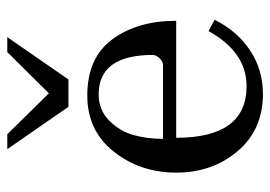

<svg xmlns="http://www.w3.org/2000/svg" viewBox="-130 -614 759 540"><g transform="rotate(-90 250.0 -344.5)"><path d="M34 -229Q34 -330 93 -404.5Q152 -479 251 -479Q357 -479 409 -408.5Q461 -338 461 -229H132Q132 -31 277 -31Q373 -31 432 -138L464 -121Q432 -57 377.5 -21Q323 15 255 15Q155 15 94.5 -56Q34 -127 34 -229ZM254 -447Q210 -447 180 -417Q150 -387 139.5 -348.5Q129 -310 129 -266H336Q346 -266 355 -275Q364 -284 365 -294Q365 -447 254 -447ZM100 -704H142L257 -587L373 -704H415L296 -532H219Z"/></g></svg>

Font: Academico
Style: Regular
Weight: 400
Foundry: Steinberg Media Technologies GmbH
Version: Version 0.902